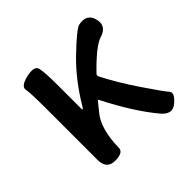

<svg xmlns="http://www.w3.org/2000/svg" viewBox="-148 -703 869 869"><g transform="rotate(-45 287.0 -268.5)"><path d="M513 5Q474 39 435 -8Q360 -97 283 -248Q281 -252 278 -248L243 -205Q196 -148 194 -30Q194 0 141 0Q87 0 87 -60V-394Q87 -488 82 -513.5Q77 -539 131 -552Q185 -564 192 -537.5Q199 -511 199 -419V-274Q199 -269 201.5 -269Q204 -269 211 -281Q273 -385 351 -461Q439 -546 462 -551Q520 -563 533 -511Q546 -459 490 -442Q447 -429 360 -339Q353 -332 358 -323Q395 -249 457 -157Q519 -65 535.5 -47Q552 -29 513 5Z"/></g></svg>

Font: Resource Han Rounded KR Medium
Style: Regular
Weight: 500
Designer: Cyano Hao (round all glyphs); Ryoko NISHIZUKA 西塚涼子 (kana, bopomofo & ideographs); Paul D. Hunt (Latin, Greek & Cyrillic)
Foundry: Cyano Hao
Version: 0.990